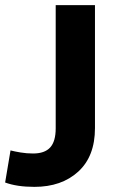

<svg xmlns="http://www.w3.org/2000/svg" viewBox="-148 -529 449 748"><path d="M-14 199Q-82 199 -128 182L-107 57Q-92 61 -68 65Q-44 69 -19 69Q26 69 47.5 45.5Q69 22 69 -29V-509H222V-30Q222 80 157 139.5Q92 199 -14 199Z"/></svg>

Font: Livvic
Style: Bold
Weight: 700
Designer: Jacques Le Bailly, Baron von Fonthausen
Version: Version 1.001; ttfautohint (v1.8.2)